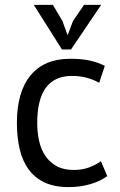

<svg xmlns="http://www.w3.org/2000/svg" viewBox="-20 -752 491 784"><path d="M49 0ZM418 -33Q388 -11 347 0.5Q306 12 261 12Q203 12 163 -6.5Q123 -25 97.5 -59.5Q72 -94 60.5 -142.5Q49 -191 49 -250Q49 -377 105 -444.5Q161 -512 266 -512Q314 -512 347.5 -504.5Q381 -497 408 -483L385 -414Q362 -427 334 -434.5Q306 -442 274 -442Q132 -442 132 -250Q132 -212 139.5 -177.5Q147 -143 164.5 -116.5Q182 -90 210.5 -74Q239 -58 281 -58Q317 -58 345.5 -69Q374 -80 392 -94ZM270 -550H233L118 -732H196L235 -666L256 -608L278 -666L323 -732H393Z"/></svg>

Font: PT Sans
Style: Regular
Weight: 400
Version: Version 2.003W OFL; ttfautohint (v1.6)